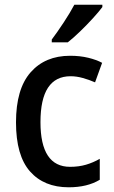

<svg xmlns="http://www.w3.org/2000/svg" viewBox="-20 -837 483 816"><path d="M272 -41Q167 -41 107.5 -108.5Q48 -176 48 -317Q48 -459 110 -529.5Q172 -600 278 -600Q320 -600 355 -591.5Q390 -583 414 -570L384 -487Q359 -498 332 -505.5Q305 -513 280 -513Q152 -513 152 -318Q152 -128 278 -128Q315 -128 345.5 -137Q376 -146 404 -162V-73Q351 -41 272 -41ZM415 -807Q401 -788 375 -759.5Q349 -731 320 -703Q291 -675 268 -657H200V-669Q224 -701 251 -742Q278 -783 296 -817H415Z"/></svg>

Font: Noto Sans Tamil UI SemiCondensed Medium
Style: Regular
Weight: 500
Width: 4
Designer: Jelle Bosma - Monotype Design Team
Foundry: Monotype Imaging Inc.
Version: Version 2.004; ttfautohint (v1.8.4.7-5d5b)